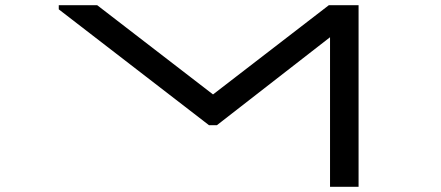

<svg xmlns="http://www.w3.org/2000/svg" viewBox="-20 -720 1700 740"><path d="M1362 -700H1247.5L801 -356L354.5 -700H206.5V-684L785.5 -237.5H816L1252 -576.5V0H1362Z"/></svg>

Font: Melete
Style: Regular
Weight: 400
Width: 6
Designer: Sora Sagano
Foundry: DOT COLON
Version: Version 0.200;FEAKit 1.0